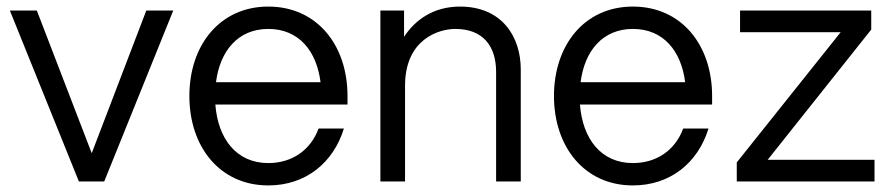

<svg xmlns="http://www.w3.org/2000/svg" viewBox="-20 -552 2717 584"><path d="M220 0H297L507 -520H425L259 -86L92 -520H10Z M796 12C910 12 994 -57 1026 -161H949C925 -96 869 -56 796 -56C699 -56 643 -130 635 -234H1037V-260C1037 -415 944 -532 796 -532C649 -532 556 -415 556 -260C556 -105 649 12 796 12ZM637 -302C649 -397 704 -464 796 -464C889 -464 943 -397 955 -302Z M1489 -333V0H1564V-341C1564 -439 1508 -532 1379 -532C1299 -532 1243 -492 1209 -440V-520H1137V0H1212V-291C1212 -434 1316 -464 1365 -464C1448 -464 1489 -413 1489 -333Z M1905 12C2019 12 2103 -57 2135 -161H2058C2034 -96 1978 -56 1905 -56C1808 -56 1752 -130 1744 -234H2146V-260C2146 -415 2053 -532 1905 -532C1758 -532 1665 -415 1665 -260C1665 -105 1758 12 1905 12ZM1746 -302C1758 -397 1813 -464 1905 -464C1998 -464 2052 -397 2064 -302Z M2221 0H2640V-66H2315L2630 -462V-520H2231V-454H2537L2221 -58Z"/></svg>

Font: Aspekta 350
Style: Regular
Weight: 350
Designer: Ivo Dolenc
Version: Version 2.000